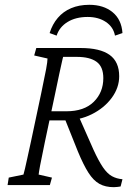

<svg xmlns="http://www.w3.org/2000/svg" viewBox="-20 -774 568 803"><path d="M11.7 0 16.6 -31.2 78.1 -43.9Q81.1 -53.7 84.5 -68.8Q87.9 -84 93.8 -110.4Q99.6 -136.7 109.4 -181.6L152.3 -383.8Q167 -453.1 172.9 -484.9Q178.7 -516.6 178.7 -529.3L123 -542L131.8 -573.2H317.4Q398.4 -573.2 438.5 -544.4Q478.5 -515.6 478.5 -455.1Q478.5 -407.2 447.3 -364.7Q416 -322.3 364.3 -296.4Q312.5 -270.5 251 -270.5H174.8L181.6 -308.6H257.8Q332 -308.6 372.1 -348.1Q412.1 -387.7 412.1 -447.3Q412.1 -495.1 383.8 -515.6Q355.5 -536.1 301.8 -536.1H244.1Q243.2 -534.2 242.2 -529.3Q241.2 -524.4 237.8 -509.8Q234.4 -495.1 228 -465.3Q221.7 -435.5 210.9 -383.8L168 -181.6Q160.2 -143.6 155.3 -119.1Q150.4 -94.7 147.5 -80.6Q144.5 -66.4 143.6 -58.1Q142.6 -49.8 141.6 -43.9L197.3 -31.2L188.5 0ZM456.1 8.8Q420.9 8.8 396 -4.9Q371.1 -18.6 350.1 -51.3Q329.1 -84 305.7 -140.6L247.1 -287.1L303.7 -299.8L371.1 -147.5Q392.6 -100.6 410.6 -74.2Q428.7 -47.9 448.2 -37.1Q467.8 -26.4 492.2 -24.4L484.4 5.9Q478.5 6.8 471.2 7.8Q463.9 8.8 456.1 8.8ZM216.8 -625 187.5 -635.7Q199.2 -672.9 221.7 -699.2Q244.1 -725.6 277.3 -739.7Q310.5 -753.9 353.5 -753.9Q413.1 -753.9 450.7 -723.1Q488.3 -692.4 492.2 -635.7L460.9 -625Q454.1 -661.1 422.9 -682.1Q391.6 -703.1 346.7 -703.1Q296.9 -703.1 262.7 -682.1Q228.5 -661.1 216.8 -625Z"/></svg>

Font: Crimson Pro ExtraLight
Style: Italic
Weight: 250
Italic angle: -12°
Designer: Jacques Le Bailly
Foundry: Baron von Fonthausen
Version: Version 1.003